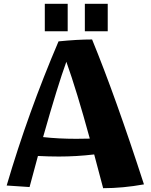

<svg xmlns="http://www.w3.org/2000/svg" viewBox="-20 -977 790 1007"><path d="M474 -167Q381 -156 289 -156Q236 -156 179 -159L135 4L15 -4Q128 -388 287 -760Q385 -770 463 -770Q586 -470 735 -10Q624 10 521 10ZM380 -249 451 -250Q382 -502 328 -653Q283 -530 206 -258Q286 -249 380 -249ZM425 -957H545V-813H425ZM215 -957H335V-813H215Z"/></svg>

Font: Otomanopee One
Style: Regular
Weight: 400
Designer: Das Ende der Wildnis
Foundry: Gutenberg Labo
Version: Version 3.005